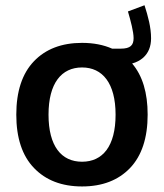

<svg xmlns="http://www.w3.org/2000/svg" viewBox="-20 -687 608 713"><path d="M284.7 -527.8C209 -527.8 149.4 -504.9 106 -459.5C62.5 -414.1 40.5 -347.7 40.5 -261.2C40.5 -174.8 62.5 -108.4 106.4 -63C149.9 -17.6 209.5 5.4 284.7 5.4C359.9 5.4 419.4 -17.6 462.9 -63C506.3 -108.4 528.3 -174.8 528.3 -261.2C528.3 -342.8 509.3 -405.8 470.7 -451.2C486.8 -455.6 500.5 -462.9 511.7 -472.7C531.2 -490.2 541 -514.2 541 -544.9C541 -585.4 529.8 -626.5 516.6 -667.5L455.1 -644.5C465.3 -609.9 476.1 -568.8 476.1 -545.4C476.1 -519.5 464.8 -506.3 428.2 -506.3H396.5C364.3 -520.5 327.1 -527.8 284.7 -527.8ZM284.7 -436.5C360.4 -436.5 409.2 -378.4 409.2 -261.2C409.2 -144 361.3 -86.4 284.7 -86.4C208 -86.4 160.2 -144 160.2 -261.2C160.2 -378.4 208.5 -436.5 284.7 -436.5Z"/></svg>

Font: Estedad SemiBold
Style: Regular
Weight: 600
Designer: Amin Abedi
Version: Version 7.3